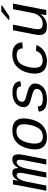

<svg xmlns="http://www.w3.org/2000/svg" viewBox="1118 -1872 763 3040"><g transform="rotate(-90 1500.0 -351.5)"><path d="M208 0 272.9 -335Q283.7 -388.7 283.7 -418.5Q283.7 -447.3 273.9 -458.7Q264.2 -470.2 243.7 -470.2Q212.9 -470.2 184.6 -424.3Q156.2 -378.4 140.1 -296.4L82.5 0H0L80.6 -415.5Q84 -432.1 87.2 -450.4Q90.3 -468.8 93 -485.1Q95.7 -501.5 97.7 -513.2Q99.6 -524.9 99.6 -528.3H172.4L163.1 -466.3L158.7 -442.9H159.7Q187.5 -495.1 217.3 -516.6Q247.1 -538.1 283.7 -538.1Q326.7 -538.1 343.3 -514.9Q359.9 -491.7 359.9 -445.3V-442.4H360.8Q390.6 -494.1 422.1 -516.1Q453.6 -538.1 494.6 -538.1Q537.6 -538.1 557.1 -515.6Q576.7 -493.2 576.7 -444.3Q576.7 -407.7 565.9 -352.1L497.6 0H415.5L480.5 -335Q491.2 -388.7 491.2 -418.5Q491.2 -447.3 481.4 -458.7Q471.7 -470.2 451.2 -470.2Q419.4 -470.2 392.3 -429Q365.2 -387.7 349.6 -306.2L290 0Z M844.2 9.8Q752.4 9.8 703.6 -38.3Q654.8 -86.4 654.8 -179.2Q654.8 -217.8 663.6 -264.6Q690.4 -400.9 765.4 -469.5Q840.3 -538.1 953.6 -538.1Q1050.8 -538.1 1098.1 -493.2Q1145.5 -448.2 1145.5 -357.4Q1145.5 -291.5 1125 -218.5Q1104.5 -145.5 1064.9 -93.8Q1025.4 -42 969.2 -16.1Q913.1 9.8 844.2 9.8ZM1053.2 -351.6Q1053.2 -412.6 1026.6 -442.9Q1000 -473.1 942.4 -473.1Q877.9 -473.1 835.7 -435.5Q793.5 -397.9 770.3 -323.2Q747.1 -248.5 747.1 -182.1Q747.1 -55.2 856 -55.2Q905.3 -55.2 939.9 -75.4Q974.6 -95.7 999.8 -138.2Q1024.9 -180.7 1039.1 -243.4Q1053.2 -306.2 1053.2 -351.6Z M1450.2 9.8Q1350.1 9.8 1303.7 -21.2Q1257.3 -52.2 1253.9 -121.1L1334.5 -136.2Q1335.9 -93.3 1363 -74.5Q1390.1 -55.7 1462.9 -55.7Q1537.1 -55.7 1574.7 -82.5Q1612.3 -109.4 1612.3 -153.8Q1612.3 -177.7 1592 -193.8Q1571.8 -210 1525.4 -222.7L1468.8 -237.8Q1404.3 -255.4 1378.2 -269.8Q1352.1 -284.2 1337.6 -304.9Q1323.2 -325.7 1323.2 -355.5Q1323.2 -390.6 1339.4 -425.8Q1355.5 -460.9 1386 -485.8Q1416.5 -510.7 1460.4 -523.7Q1504.4 -536.6 1557.6 -536.6Q1643.6 -536.6 1688.7 -503.9Q1733.9 -471.2 1733.9 -409.7L1652.8 -399.9V-402.3Q1652.8 -436.5 1627.4 -453.9Q1602.1 -471.2 1544.9 -471.2Q1477.5 -471.2 1443.4 -447.8Q1409.2 -424.3 1409.2 -382.8Q1409.2 -360.4 1426.5 -345.9Q1443.8 -331.5 1485.8 -320.8Q1593.8 -292.5 1622.1 -279.8Q1650.4 -267.1 1667.5 -250.7Q1684.6 -234.4 1691.7 -217.3Q1698.7 -200.2 1698.7 -178.7Q1698.7 -128.4 1668 -83.3Q1637.2 -38.1 1580.6 -14.2Q1523.9 9.8 1450.2 9.8Z M2162.1 -538.1Q2250.5 -538.1 2299.8 -495.8Q2349.1 -453.6 2349.1 -380.4L2254.4 -373.5V-376.5Q2254.4 -418.5 2228.5 -443.8Q2202.6 -469.2 2145 -469.2Q2079.6 -469.2 2037.1 -434.8Q1994.6 -400.4 1970.9 -324.7Q1947.3 -249 1947.3 -181.6Q1947.3 -117.7 1976.6 -87.9Q2005.9 -58.1 2064.5 -58.1Q2117.2 -58.1 2157 -84Q2196.8 -109.9 2215.3 -163.1L2307.1 -157.2Q2291.5 -110.4 2255.1 -72Q2218.8 -33.7 2166.7 -12Q2114.7 9.8 2055.2 9.8Q1956.1 9.8 1905.5 -38.6Q1855 -86.9 1855 -180.2Q1855 -242.2 1875.2 -312.3Q1895.5 -382.3 1935.8 -434.1Q1976.1 -485.8 2033 -512Q2089.8 -538.1 2162.1 -538.1Z M2629.9 -528.3 2564.9 -193.4Q2558.1 -158.2 2558.1 -133.3Q2558.1 -92.3 2578.9 -75.2Q2599.6 -58.1 2647.9 -58.1Q2711.9 -58.1 2756.8 -102.1Q2801.8 -146 2815.9 -222.2L2875.5 -528.3H2963.9L2883.3 -112.8Q2879.9 -96.2 2876.7 -77.9Q2873.5 -59.6 2870.8 -43.2Q2868.2 -26.9 2866.2 -15.1Q2864.3 -3.4 2864.3 0H2781.2Q2781.2 -5.4 2786.4 -37.8Q2791.5 -70.3 2794.9 -90.3H2793.5Q2752.9 -35.6 2707.8 -12.9Q2662.6 9.8 2605 9.8Q2533.7 9.8 2500 -18.6Q2466.3 -46.9 2466.3 -108.9Q2466.3 -138.2 2473.6 -176.3L2542 -528.3ZM2703.1 -586.4 2705.1 -596.2 2838.9 -712.9H2935.1L2932.1 -698.7L2763.7 -586.4Z"/></g></svg>

Font: Liberation Mono
Style: Italic
Weight: 400
Italic angle: -12°
Monospace: yes
Designer: Steve Matteson
Foundry: Ascender Corporation
Version: Version 2.1.5